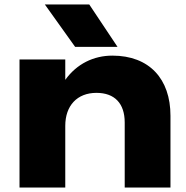

<svg xmlns="http://www.w3.org/2000/svg" viewBox="-20 -836 829 856"><path d="M481 -588C397 -588 322 -551 271 -480V-571H67V0H271V-275C271 -365 324 -422 410 -422C491 -422 536 -375 536 -290V0H740V-320C740 -484 646 -588 481 -588ZM378 -816H180L315 -627H504Z"/></svg>

Font: Bounded
Style: Bold
Weight: 700
Designer: Vlad Churkin
Version: Version 3.0